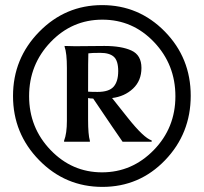

<svg xmlns="http://www.w3.org/2000/svg" viewBox="-20 -731 798 752"><path d="M380 -711Q524 -711 625.5 -607.5Q727 -504 727 -356Q727 -208 626.5 -103.5Q526 1 381 1Q236 1 133.5 -103.5Q31 -208 31 -355Q31 -502 133.5 -606.5Q236 -711 380 -711ZM379.5 -56Q497 -56 582 -143Q667 -230 667 -354Q667 -478 583.5 -566Q500 -654 381 -654Q262 -654 178 -566Q94 -478 94 -354.5Q94 -231 178 -143.5Q262 -56 379.5 -56ZM274 -550 389 -551Q456 -551 495 -533Q534 -515 534 -465Q534 -415 501 -384Q468 -353 419 -347L481 -269Q543 -191 574 -181V-176H460Q436 -210 345 -345Q333 -345 325 -347V-263Q325 -203 332 -180V-176H231V-180Q242 -208 242 -258V-465Q242 -523 233 -548V-551ZM326 -522Q325 -510 325 -372Q338 -371 362 -371Q407 -371 425 -391.5Q443 -412 443 -452.5Q443 -493 426 -508.5Q409 -524 373 -524Q337 -524 326 -522Z"/></svg>

Font: Asul
Style: Regular
Weight: 400
Designer: Mariela Monsalve
Foundry: Mariela Monsalve
Version: Version 1.002